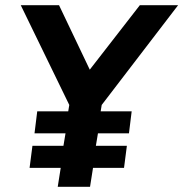

<svg xmlns="http://www.w3.org/2000/svg" viewBox="-20 -720 710 740"><path d="M202.5 0 214 -73H94L105 -158H224.5L232.5 -206H113L123.5 -291H243L247 -315.5L60 -700H207.5L326 -451.5L519 -700H666.5L372 -315.5L368 -291H487.5L477 -206H357.5L349.5 -158H469L458 -73H338.5L327 0Z"/></svg>

Font: Urbanist
Style: Bold Italic
Weight: 700
Italic angle: -8°
Designer: Corey Hu
Foundry: Corey Hu
Version: Version 1.330; ttfautohint (v1.8.4.7-5d5b)